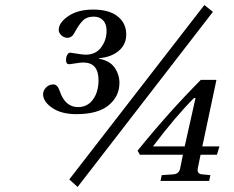

<svg xmlns="http://www.w3.org/2000/svg" viewBox="-20 -718 930 762"><path d="M526 -120Q647 -270 777 -401H839L783 -137H851L841 -104H776L765 -50Q761 -28 782 -26L815 -23L810 0H617L622 -23L668 -26Q691 -28 695 -50L706 -104H535ZM587 -137H713L756 -329H750Q677 -256 587 -137ZM255 -6 791 -698 825 -671 288 24ZM151 -344Q151 -358 162.5 -370.5Q174 -383 192 -383Q208 -383 217 -357Q238 -293 290 -293Q327 -293 349 -323Q371 -353 371 -400Q371 -470 310 -470Q300 -470 279 -466.5Q258 -463 255 -463Q242 -463 242 -479Q242 -492 247 -500.5Q252 -509 259 -509Q262 -509 285 -505Q308 -501 320 -501Q360 -501 381.5 -530Q403 -559 403 -596Q403 -623 389 -637.5Q375 -652 352 -652Q324 -652 308 -635.5Q292 -619 275 -587Q265 -568 247 -568Q234 -568 223.5 -578Q213 -588 213 -599Q213 -628 251 -654Q289 -680 350 -680Q413 -680 447 -653Q481 -626 481 -581Q481 -541 451 -516Q421 -491 373 -487V-485Q416 -477 435 -449.5Q454 -422 454 -389Q454 -336 411.5 -300.5Q369 -265 283 -265Q223 -265 187 -290Q151 -315 151 -344Z"/></svg>

Font: Lingua Franca
Style: Italic
Weight: 400
Italic angle: -13°
Version: Version 1.19